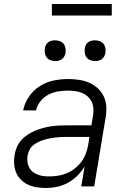

<svg xmlns="http://www.w3.org/2000/svg" viewBox="-20 -934 640 962"><path d="M211 8Q188 8 165 4.5Q142 1 122 -8Q102 -17 86.5 -32Q71 -47 62 -67Q53 -87 51 -110Q49 -133 53 -156Q56 -176 64 -195.5Q72 -215 86 -231Q100 -247 118 -259Q136 -271 155.5 -279Q175 -287 195 -292.5Q215 -298 235 -301Q255 -304 275 -305Q295 -306 315 -306H438L446 -354Q449 -372 448 -390Q447 -408 439.5 -423.5Q432 -439 419.5 -450.5Q407 -462 391 -468.5Q375 -475 357 -477.5Q339 -480 321 -480Q297 -480 271.5 -476Q246 -472 223 -460Q200 -448 183 -427Q166 -406 161 -381H96Q103 -417 125 -449.5Q147 -482 179.5 -502.5Q212 -523 248.5 -530.5Q285 -538 321 -538Q349 -538 376 -534Q403 -530 427 -519.5Q451 -509 470 -491.5Q489 -474 500 -450.5Q511 -427 512.5 -399.5Q514 -372 509 -344L452 0H387L404 -100Q389 -75 367.5 -53.5Q346 -32 320 -18Q294 -4 266 2Q238 8 211 8ZM226 -50Q248 -50 270.5 -53.5Q293 -57 314.5 -66Q336 -75 355 -90Q374 -105 388 -124Q402 -143 410 -164.5Q418 -186 422 -208L428 -248H315Q301 -248 286.5 -247.5Q272 -247 257.5 -245Q243 -243 229 -240.5Q215 -238 200.5 -233.5Q186 -229 172 -222.5Q158 -216 146 -206Q134 -196 127.5 -182.5Q121 -169 118 -154Q116 -139 117.5 -124Q119 -109 125.5 -96Q132 -83 143 -74Q154 -65 167.5 -59.5Q181 -54 196 -52Q211 -50 226 -50ZM456 -628Q444 -628 432.5 -632.5Q421 -637 414 -646Q407 -655 405 -667.5Q403 -680 405 -693Q406 -701 410.5 -709.5Q415 -718 422.5 -723Q430 -728 439 -730Q448 -732 456 -732Q469 -732 480.5 -727.5Q492 -723 499 -714Q506 -705 508 -692.5Q510 -680 508 -667Q506 -659 501.5 -650.5Q497 -642 489.5 -637Q482 -632 473.5 -630Q465 -628 456 -628ZM256 -628Q244 -628 232.5 -632.5Q221 -637 214 -646Q207 -655 205 -667.5Q203 -680 205 -693Q206 -701 210.5 -709.5Q215 -718 222.5 -723Q230 -728 239 -730Q248 -732 256 -732Q269 -732 280.5 -727.5Q292 -723 299 -714Q306 -705 308 -692.5Q310 -680 308 -667Q306 -659 301.5 -650.5Q297 -642 289.5 -637Q282 -632 273.5 -630Q265 -628 256 -628ZM240 -856V-914H540V-856Z"/></svg>

Font: Iosevka Curly LtExObl
Style: Regular
Weight: 300
Width: 7
Italic angle: -9°
Monospace: yes
Designer: Belleve Invis
Foundry: Belleve Invis
Version: Version 11.1.0; ttfautohint (v1.8.3)